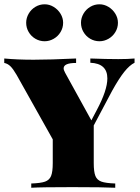

<svg xmlns="http://www.w3.org/2000/svg" viewBox="-21 -883 658 903"><path d="M0 0ZM275.9 -775.9Q275.9 -752.4 263.9 -732.4Q252 -712.4 231.7 -700.7Q211.4 -689 189 -689Q165.5 -689 145.5 -700.7Q125.5 -712.4 113.8 -732.4Q102.1 -752.4 102.1 -775.9Q102.1 -798.3 113.8 -818.6Q125.5 -838.9 145.5 -850.8Q165.5 -862.8 189 -862.8Q211.4 -862.8 231.4 -850.6Q251.5 -838.4 263.7 -818.4Q275.9 -798.3 275.9 -775.9ZM533.7 -775.9Q533.7 -752.4 521.7 -732.4Q509.8 -712.4 489.5 -700.7Q469.2 -689 446.8 -689Q423.3 -689 403.3 -700.7Q383.3 -712.4 371.6 -732.4Q359.9 -752.4 359.9 -775.9Q359.9 -798.3 371.6 -818.6Q383.3 -838.9 403.3 -850.8Q423.3 -862.8 446.8 -862.8Q469.2 -862.8 489.3 -850.6Q509.3 -838.4 521.5 -818.4Q533.7 -798.3 533.7 -775.9ZM611.8 -607.9V-587.9Q588.9 -576.7 563.7 -545.4Q538.6 -514.2 505.9 -455.1L419.9 -293V-116.2Q419.9 -74.7 427.7 -55.4Q435.5 -36.1 456.1 -28.8Q476.6 -21.5 521 -20V0Q465.3 -2.9 318.8 -2.9Q174.3 -2.9 126 0V-20Q170.4 -21.5 190.9 -28.8Q211.4 -36.1 219.2 -55.4Q227.1 -74.7 227.1 -116.2V-227.5L57.1 -530.8Q41 -558.6 28.1 -571.3Q15.1 -584 -1 -586.9V-607.9Q60.5 -602.1 137.2 -602.1Q214.8 -602.1 336.9 -607.9V-586.9Q278.3 -586.9 278.3 -561.5Q278.3 -553.7 285.2 -541L408.7 -316.9L434.1 -365.2Q483.9 -458.5 483.9 -514.2Q483.9 -584.5 403.8 -587.9V-607.9Q479.5 -605 535.2 -605Q582 -605 611.8 -607.9Z"/></svg>

Font: TypoPRO Playfair Display SC
Style: Regular
Weight: 900
Designer: Claus Eggers Sørensen
Foundry: Claus Eggers Sørensen
Version: Version 1.004;PS 001.004;hotconv 1.0.70;makeotf.lib2.5.58329